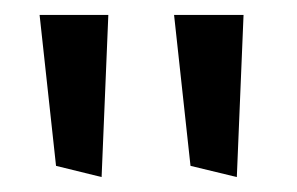

<svg xmlns="http://www.w3.org/2000/svg" viewBox="-20 -829 397 257"><path d="M116 -592 125 -809H33L55 -607ZM297 -592 306 -809H213L235 -607Z"/></svg>

Font: Bluebird
Style: LiNrw
Weight: 300
Designer: Jasper
Foundry: Cannot Into Space Fonts
Version: Version 0.98